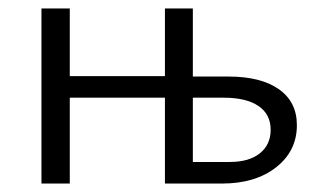

<svg xmlns="http://www.w3.org/2000/svg" viewBox="-20 -434 745 454"><path d="M682 -138Q682 -77 633 -38.5Q584 0 505 0H370V-203H145V0H78V-414H145V-254H370V-414H436V-253H520Q597 -253 639.5 -223Q682 -193 682 -138ZM620 -127Q620 -164 591 -183.5Q562 -203 509 -203H436V-51H523Q569 -51 594.5 -71.5Q620 -92 620 -127Z"/></svg>

Font: Ysabeau
Style: Regular
Weight: 400
Designer: Christian Thalmann (Catharsis Fonts)
Version: Version 0.003